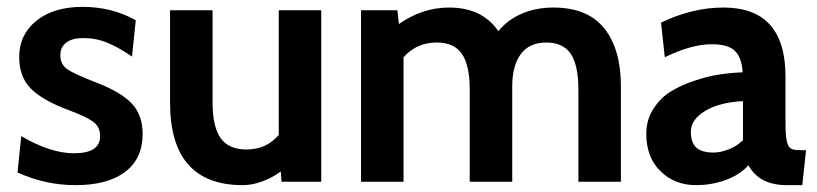

<svg xmlns="http://www.w3.org/2000/svg" viewBox="-20 -530 2382 560"><path d="M200 10Q112.5 10 31 -27L42 -133Q127 -83 196 -83Q272 -83 272 -133Q272 -160 252 -174.8Q232 -189.5 180 -209Q105.5 -236.5 70.8 -270.8Q36 -305 36 -364Q36 -429 86.2 -469.5Q136.5 -510 221 -510Q306 -510 376 -471L365 -365Q326.5 -391.5 293.5 -405.2Q260.5 -419 223 -419Q191 -419 173.5 -406Q156 -393 156 -369Q156 -342 176.5 -328Q197 -314 259 -290Q332 -262 364 -228.5Q396 -195 396 -139Q396 -67.5 345.2 -28.8Q294.5 10 200 10Z M793 -136.5V-500H917V0H801L799 -30Q776 -12.5 746 -1.2Q716 10 688 10Q476 10 476 -231V-500H600V-231Q600 -160.5 623.5 -127.2Q647 -94 699 -94Q757.5 -94 793 -136.5Z M1594 -508Q1694 -508 1742.5 -447.2Q1791 -386.5 1791 -278V0H1667V-269Q1667 -339.5 1644.8 -372.8Q1622.5 -406 1573 -406Q1524 -406 1499 -372.2Q1474 -338.5 1474 -278V0H1350V-269Q1350 -339.5 1327.2 -372.8Q1304.5 -406 1254 -406Q1195 -406 1157 -363V0H1033V-500H1139L1143.5 -460Q1212 -508 1290 -508Q1386.5 -508 1433.5 -439Q1460 -472 1501.5 -490Q1543 -508 1594 -508Z M2010 10Q1948 10 1906.5 -30.5Q1865 -71 1865 -140Q1865 -180 1885.5 -212.2Q1906 -244.5 1936.5 -263.2Q1967 -282 2006.8 -295Q2046.5 -308 2080.2 -313Q2114 -318 2146 -319Q2143.5 -362.5 2123.2 -381.8Q2103 -401 2056 -401Q1996.5 -401 1919 -363L1908 -464Q1999 -508 2090 -508Q2271 -508 2271 -307V-172Q2271 -134 2275 -117.5Q2279 -101 2287 -96.5Q2295 -92 2315 -92H2331L2320 10H2275Q2194.5 10 2163 -48Q2138.5 -20.5 2097.2 -5.2Q2056 10 2010 10ZM2062 -85Q2080.5 -85 2104.8 -94.2Q2129 -103.5 2147 -121V-235Q2109.5 -233.5 2076.2 -223.8Q2043 -214 2019 -193.5Q1995 -173 1995 -145Q1995 -114 2011 -99.5Q2027 -85 2062 -85Z"/></svg>

Font: Cabin
Style: Bold
Weight: 700
Designer: Pablo Impallari
Foundry: Pablo Impallari. http://www.impallari.com Igino Marini. http://www.ikern.com
Version: Version 3.001;hotconv 1.0.109;makeotfexe 2.5.65596